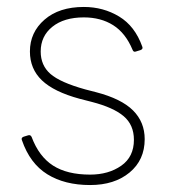

<svg xmlns="http://www.w3.org/2000/svg" viewBox="-20 -522 496 552"><path d="M239 10Q166 10 116 -21Q66 -52 43 -119Q40 -126 48 -129L61 -133Q68 -135 71 -128Q92 -72 132.5 -46Q173 -20 239 -20Q292 -20 328.5 -45.5Q365 -71 365 -120Q365 -163 335.5 -188Q306 -213 244 -229L209 -238Q135 -258 100.5 -291Q66 -324 66 -374Q66 -429 108 -465.5Q150 -502 221 -502Q277 -502 322.5 -474.5Q368 -447 389 -388Q392 -381 384 -378L371 -374Q364 -371 361 -379Q341 -427 305.5 -449.5Q270 -472 221 -472Q164 -472 130.5 -445Q97 -418 97 -374Q97 -334 125 -309.5Q153 -285 225 -265L256 -257Q329 -238 362.5 -204.5Q396 -171 396 -122Q396 -62 352.5 -26Q309 10 239 10Z"/></svg>

Font: LINE Seed Sans App Thin
Style: Regular
Weight: 250
Designer: LINE VX Design & Dalton Maag Ltd & Sandoll Inc
Foundry: Dalton Maag Ltd
Version: Version 1.003